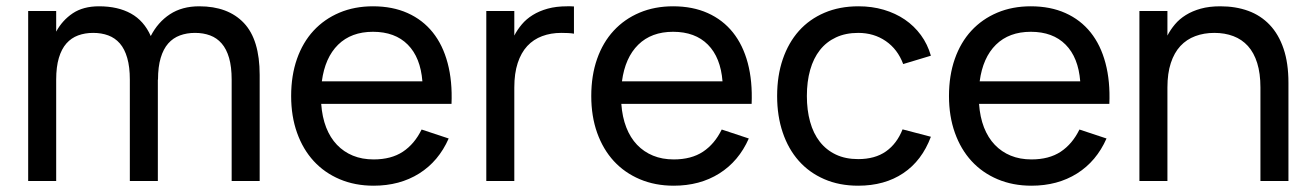

<svg xmlns="http://www.w3.org/2000/svg" viewBox="-20 -575 4174 610"><path d="M392.5 -322Q392.5 -362.5 384.2 -391Q376 -419.5 360.8 -437Q345.5 -454.5 324 -462.5Q302.5 -470.5 276 -470.5Q250 -470.5 228.2 -462.5Q206.5 -454.5 191 -437Q175.5 -419.5 167 -391Q158.5 -362.5 158.5 -322V0H69.5V-540H158.5V-474.5Q178 -510.5 211.2 -532.8Q244.5 -555 294.5 -555Q354.5 -555 396 -532Q437.5 -509 459 -460.5Q481.5 -504.5 520 -529.8Q558.5 -555 613 -555Q704.5 -555 754.8 -502Q805 -449 805 -337V0H716V-322Q716 -362.5 707.8 -391Q699.5 -419.5 684.2 -437Q669 -454.5 647.5 -462.5Q626 -470.5 599.5 -470.5Q573.5 -470.5 551.8 -462.5Q530 -454.5 514.5 -437Q499 -419.5 490.5 -391Q482 -362.5 482 -322H481.5V0H392.5Z M1167 -68.5Q1223 -68.5 1260 -93Q1297 -117.5 1319.5 -163.5L1405.5 -135Q1373.5 -62.5 1311.8 -23.8Q1250 15 1167 15Q1108 15 1059.5 -5.5Q1011 -26 976.8 -63.2Q942.5 -100.5 923.8 -153Q905 -205.5 905 -270Q905 -335 923.5 -387.8Q942 -440.5 976.2 -477.5Q1010.5 -514.5 1058.5 -534.8Q1106.5 -555 1165 -555Q1227 -555 1275 -533.5Q1323 -512 1355 -472Q1387 -432 1402.2 -374.5Q1417.5 -317 1414.5 -245H1000.5Q1003.5 -203 1016.2 -170.2Q1029 -137.5 1050.5 -115Q1072 -92.5 1101.2 -80.5Q1130.5 -68.5 1167 -68.5ZM1322 -316.5Q1316 -392.5 1275.5 -433.2Q1235 -474 1165 -474Q1096 -474 1054.2 -433Q1012.5 -392 1002.5 -316.5Z M1803.5 -468Q1795 -469.5 1785 -470Q1775 -470.5 1763 -470.5Q1730 -470.5 1702.5 -460.2Q1675 -450 1655.2 -428.8Q1635.5 -407.5 1624.8 -374.8Q1614 -342 1614 -297V0H1525V-540H1614V-462Q1623.5 -480.5 1637.8 -497.5Q1652 -514.5 1672.5 -527.2Q1693 -540 1720 -547.5Q1747 -555 1782 -555Q1787.5 -555 1792.8 -555Q1798 -555 1803.5 -554.5Z M2120.5 -68.5Q2176.5 -68.5 2213.5 -93Q2250.5 -117.5 2273 -163.5L2359 -135Q2327 -62.5 2265.2 -23.8Q2203.5 15 2120.5 15Q2061.5 15 2013 -5.5Q1964.5 -26 1930.2 -63.2Q1896 -100.5 1877.2 -153Q1858.5 -205.5 1858.5 -270Q1858.5 -335 1877 -387.8Q1895.5 -440.5 1929.8 -477.5Q1964 -514.5 2012 -534.8Q2060 -555 2118.5 -555Q2180.5 -555 2228.5 -533.5Q2276.5 -512 2308.5 -472Q2340.5 -432 2355.8 -374.5Q2371 -317 2368 -245H1954Q1957 -203 1969.8 -170.2Q1982.5 -137.5 2004 -115Q2025.5 -92.5 2054.8 -80.5Q2084 -68.5 2120.5 -68.5ZM2275.5 -316.5Q2269.5 -392.5 2229 -433.2Q2188.5 -474 2118.5 -474Q2049.5 -474 2007.8 -433Q1966 -392 1956 -316.5Z M2706.5 15Q2646.5 15 2598.8 -5.8Q2551 -26.5 2517.8 -64Q2484.5 -101.5 2466.8 -154Q2449 -206.5 2449 -270Q2449 -334.5 2467 -387Q2485 -439.5 2518.2 -476.8Q2551.5 -514 2599.5 -534.5Q2647.5 -555 2707.5 -555Q2750.5 -555 2787.8 -544Q2825 -533 2854.8 -512.8Q2884.5 -492.5 2905.8 -463.5Q2927 -434.5 2937.5 -398L2849.5 -371.5Q2832 -418.5 2794.2 -444.5Q2756.5 -470.5 2706.5 -470.5Q2666.5 -470.5 2636 -456.2Q2605.5 -442 2585 -416Q2564.5 -390 2554 -353Q2543.5 -316 2543.5 -270Q2543.5 -225 2553.8 -188Q2564 -151 2584.5 -124.8Q2605 -98.5 2635.5 -84Q2666 -69.5 2706.5 -69.5Q2760 -69.5 2794.8 -94Q2829.5 -118.5 2847.5 -164L2937.5 -140.5Q2909 -64.5 2849.8 -24.8Q2790.5 15 2706.5 15Z M3257 -68.5Q3313 -68.5 3350 -93Q3387 -117.5 3409.5 -163.5L3495.5 -135Q3463.5 -62.5 3401.8 -23.8Q3340 15 3257 15Q3198 15 3149.5 -5.5Q3101 -26 3066.8 -63.2Q3032.5 -100.5 3013.8 -153Q2995 -205.5 2995 -270Q2995 -335 3013.5 -387.8Q3032 -440.5 3066.2 -477.5Q3100.5 -514.5 3148.5 -534.8Q3196.5 -555 3255 -555Q3317 -555 3365 -533.5Q3413 -512 3445 -472Q3477 -432 3492.2 -374.5Q3507.5 -317 3504.5 -245H3090.5Q3093.5 -203 3106.2 -170.2Q3119 -137.5 3140.5 -115Q3162 -92.5 3191.2 -80.5Q3220.5 -68.5 3257 -68.5ZM3412 -316.5Q3406 -392.5 3365.5 -433.2Q3325 -474 3255 -474Q3186 -474 3144.2 -433Q3102.5 -392 3092.5 -316.5Z M3984.5 -297Q3984.5 -342 3974.2 -374.8Q3964 -407.5 3944.8 -428.8Q3925.5 -450 3898.5 -460.2Q3871.5 -470.5 3838 -470.5Q3805 -470.5 3777.5 -460.2Q3750 -450 3730.2 -428.8Q3710.5 -407.5 3699.8 -374.8Q3689 -342 3689 -297V0H3600V-540H3689V-462Q3698.5 -480.5 3712.8 -497.5Q3727 -514.5 3747.5 -527.2Q3768 -540 3795 -547.5Q3822 -555 3857 -555Q3906 -555 3945.8 -540.5Q3985.5 -526 4014 -496Q4042.5 -466 4058 -420.2Q4073.5 -374.5 4073.5 -312V0H3984.5Z"/></svg>

Font: Vela Sans Med
Style: Regular
Weight: 500
Designer: Principal design: Mikhail Sharanda - project Manrope.
Design modification: Ravid Balaliev
Foundry: Mikhail Sharanda
Version: Version 1.001